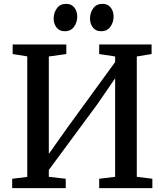

<svg xmlns="http://www.w3.org/2000/svg" viewBox="-20 -973 850 993"><path d="M43 0V-48.5L121 -58V-681.5L45.5 -693.5V-743H323V-693.5L232.5 -681V-177L330.5 -315.5L575.5 -652V-681L493 -693.5V-743H764V-693.5L687.5 -681V-58.5L768 -48.5V0H493V-48.5L575.5 -58.5V-568L486 -437.5L232.5 -94V-58.5L320 -48.5V0ZM314 -811.5Q287 -811.5 272.2 -831Q257.5 -850.5 257.5 -877Q257.5 -906.5 274 -929.8Q290.5 -953 322 -953H323Q350 -953 364.8 -933.5Q379.5 -914 379.5 -887.5Q379.5 -858 363 -834.8Q346.5 -811.5 315 -811.5ZM502 -811.5Q475 -811.5 460.2 -831Q445.5 -850.5 445.5 -877Q445.5 -906.5 462 -929.8Q478.5 -953 510 -953H511Q538 -953 552.8 -933.5Q567.5 -914 567.5 -887.5Q567.5 -858 551 -834.8Q534.5 -811.5 503 -811.5Z"/></svg>

Font: Merriweather 28pt Medium
Style: Regular
Weight: 500
Version: Version 2.100